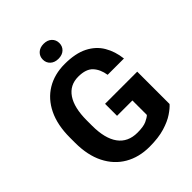

<svg xmlns="http://www.w3.org/2000/svg" viewBox="-250 -1037 1183 1183"><g transform="rotate(-45 341.0 -445.5)"><path d="M627 -371.6V-89.8Q610.4 -70.3 575.7 -46.9Q541 -23.4 486.3 -6.8Q431.6 9.8 354 9.8Q262.2 9.8 192.9 -30.5Q123.5 -70.8 85 -147.5Q46.4 -224.1 46.4 -333V-377.4Q46.4 -486.8 83.5 -563.5Q120.6 -640.1 187.7 -680.7Q254.9 -721.2 344.2 -721.2Q437 -721.2 496.6 -691.2Q556.2 -661.1 587.4 -608.2Q618.7 -555.2 626.5 -486.8H484.4Q476.1 -541 445.6 -574Q415 -606.9 348.1 -606.9Q274.4 -606.9 234.6 -548.3Q194.8 -489.7 194.8 -378.4V-333Q194.8 -221.2 237.5 -162.8Q280.3 -104.5 362.8 -104.5Q415 -104.5 441.9 -116.9Q468.8 -129.4 480.5 -141.1V-267.1H346.7V-371.6ZM268.1 -835.4Q268.1 -863.8 287.8 -882.3Q307.6 -900.9 340.3 -900.9Q373.5 -900.9 393.1 -882.3Q412.6 -863.8 412.6 -835.4Q412.6 -807.1 393.1 -788.8Q373.5 -770.5 340.3 -770.5Q307.6 -770.5 287.8 -788.8Q268.1 -807.1 268.1 -835.4Z"/></g></svg>

Font: Vazirmatn UI FD
Style: Bold
Weight: 700
Designer: Saber Rastikerdar
Foundry: Saber Rastikerdar
Version: Version 33.003